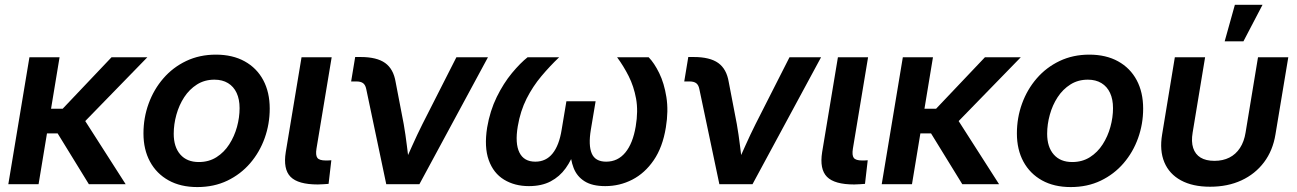

<svg xmlns="http://www.w3.org/2000/svg" viewBox="-20 -758 5335 790"><path d="M225.1 -522.5 138.7 0H14.2L101.1 -522.5ZM586.4 -522.5 281.2 -209H142.6L154.3 -310.5H237.8L439 -522.5ZM345.7 0 213.9 -214.4 313 -287.6 497.1 0Z M792 11.7Q723.1 11.7 673.6 -15.9Q624 -43.5 597.2 -93Q570.3 -142.6 570.3 -209Q570.3 -273.4 591.6 -331.8Q612.8 -390.1 652.1 -435.5Q691.4 -481 746.3 -507.1Q801.3 -533.2 868.2 -533.2Q937 -533.2 986.8 -505.6Q1036.6 -478 1063.2 -428.2Q1089.8 -378.4 1089.8 -311Q1089.8 -248 1069.1 -189.9Q1048.3 -131.8 1009.3 -86.4Q970.2 -41 915.3 -14.6Q860.4 11.7 792 11.7ZM797.9 -91.3Q839.4 -91.3 870.8 -111.3Q902.3 -131.3 923.3 -164.1Q944.3 -196.8 955.1 -235.8Q965.8 -274.9 965.8 -313Q965.8 -349.6 953.6 -375.7Q941.4 -401.9 918.2 -416Q895 -430.2 862.3 -430.2Q821.8 -430.2 790.5 -410.4Q759.3 -390.6 738 -358.2Q716.8 -325.7 705.8 -286.1Q694.8 -246.6 694.8 -207.5Q694.8 -153.3 721.9 -122.3Q749 -91.3 797.9 -91.3Z M1287.6 1Q1206.5 1 1175.5 -30.5Q1144.5 -62 1155.8 -132.3L1220.7 -522.5H1344.7L1282.2 -146.5Q1277.8 -119.1 1285.9 -108.4Q1293.9 -97.7 1320.3 -97.7Q1326.2 -97.7 1332.5 -97.9Q1338.9 -98.1 1343.3 -98.6L1332 -1.5Q1322.3 -1 1311 0Q1299.8 1 1287.6 1Z M1569.3 0 1486.8 -392.1Q1483.4 -408.7 1473.9 -415.8Q1464.4 -422.9 1445.8 -422.9H1424.8L1441.4 -523.4H1463.9Q1530.3 -523.4 1564.7 -498.8Q1599.1 -474.1 1607.9 -420.4L1641.1 -247.6Q1648.9 -202.6 1654.3 -157.5Q1659.7 -112.3 1665.5 -67.4H1635.3Q1655.8 -112.8 1675.8 -157.7Q1695.8 -202.6 1718.3 -247.6L1857.9 -522.5H1987.8L1705.6 0Z M2156.2 7.8Q2097.7 7.8 2054 -18.8Q2010.3 -45.4 1991 -99.1Q1971.7 -152.8 1984.4 -233.4Q1996.1 -302.2 2023.9 -358.9Q2051.8 -415.5 2086.4 -457.3Q2121.1 -499 2150.9 -522.5H2280.8Q2243.2 -486.8 2207.8 -444.8Q2172.4 -402.8 2146.7 -352.1Q2121.1 -301.3 2110.4 -238.3Q2098.6 -168 2117.2 -130.4Q2135.7 -92.8 2182.6 -92.8Q2226.6 -92.8 2253.7 -126.5Q2280.8 -160.2 2291 -224.6L2310.5 -341.3H2430.7L2411.1 -224.6Q2400.4 -160.2 2414.8 -126.5Q2429.2 -92.8 2474.1 -92.8Q2522 -92.8 2553 -130.4Q2584 -168 2595.7 -237.8Q2606.4 -301.3 2597.2 -352.1Q2587.9 -402.8 2566.7 -444.8Q2545.4 -486.8 2519 -522.5H2648.9Q2671.9 -499 2692.4 -457.3Q2712.9 -415.5 2721.9 -358.6Q2731 -301.8 2719.7 -233.4Q2706.5 -152.3 2669.9 -98.9Q2633.3 -45.4 2581.5 -18.8Q2529.8 7.8 2470.2 7.8Q2417 7.8 2385.5 -12Q2354 -31.7 2340.3 -66.7Q2326.7 -101.6 2326.2 -145.5H2347.2Q2332.5 -100.6 2307.6 -65.9Q2282.7 -31.2 2245.6 -11.7Q2208.5 7.8 2156.2 7.8Z M2939.9 0 2857.4 -392.1Q2854 -408.7 2844.5 -415.8Q2835 -422.9 2816.4 -422.9H2795.4L2812 -523.4H2834.5Q2900.9 -523.4 2935.3 -498.8Q2969.7 -474.1 2978.5 -420.4L3011.7 -247.6Q3019.5 -202.6 3024.9 -157.5Q3030.3 -112.3 3036.1 -67.4H3005.9Q3026.4 -112.8 3046.4 -157.7Q3066.4 -202.6 3088.9 -247.6L3228.5 -522.5H3358.4L3076.2 0Z M3494.6 1Q3413.6 1 3382.6 -30.5Q3351.6 -62 3362.8 -132.3L3427.7 -522.5H3551.8L3489.3 -146.5Q3484.9 -119.1 3492.9 -108.4Q3501 -97.7 3527.3 -97.7Q3533.2 -97.7 3539.6 -97.9Q3545.9 -98.1 3550.3 -98.6L3539.1 -1.5Q3529.3 -1 3518.1 0Q3506.8 1 3494.6 1Z M3818.8 -522.5 3732.4 0H3607.9L3694.8 -522.5ZM4180.2 -522.5 3875 -209H3736.3L3748 -310.5H3831.5L4032.7 -522.5ZM3939.5 0 3807.6 -214.4 3906.7 -287.6 4090.8 0Z M4385.7 11.7Q4316.9 11.7 4267.3 -15.9Q4217.8 -43.5 4190.9 -93Q4164.1 -142.6 4164.1 -209Q4164.1 -273.4 4185.3 -331.8Q4206.5 -390.1 4245.8 -435.5Q4285.2 -481 4340.1 -507.1Q4395 -533.2 4461.9 -533.2Q4530.8 -533.2 4580.6 -505.6Q4630.4 -478 4657 -428.2Q4683.6 -378.4 4683.6 -311Q4683.6 -248 4662.8 -189.9Q4642.1 -131.8 4603 -86.4Q4564 -41 4509 -14.6Q4454.1 11.7 4385.7 11.7ZM4391.6 -91.3Q4433.1 -91.3 4464.6 -111.3Q4496.1 -131.3 4517.1 -164.1Q4538.1 -196.8 4548.8 -235.8Q4559.6 -274.9 4559.6 -313Q4559.6 -349.6 4547.4 -375.7Q4535.2 -401.9 4512 -416Q4488.8 -430.2 4456.1 -430.2Q4415.5 -430.2 4384.3 -410.4Q4353 -390.6 4331.8 -358.2Q4310.5 -325.7 4299.6 -286.1Q4288.6 -246.6 4288.6 -207.5Q4288.6 -153.3 4315.7 -122.3Q4342.8 -91.3 4391.6 -91.3Z M4959 10.3Q4887.2 10.3 4839.1 -15.9Q4791 -42 4770.8 -90.3Q4750.5 -138.7 4761.7 -205.1L4814 -522.5H4938.5L4887.2 -212.4Q4880.9 -175.3 4889.4 -149.2Q4897.9 -123 4919.9 -109.6Q4941.9 -96.2 4977.1 -96.2Q5011.7 -96.2 5038.3 -109.6Q5064.9 -123 5082 -149.2Q5099.1 -175.3 5105 -212.4L5156.2 -522.5H5280.8L5228 -205.1Q5217.3 -138.7 5180.9 -90.3Q5144.5 -42 5088.1 -15.9Q5031.7 10.3 4959 10.3ZM5019 -587.9 5061 -738.3H5174.8L5096.2 -587.9Z"/></svg>

Font: Inter 28pt SemiBold
Style: Italic
Weight: 600
Italic angle: -9.3988°
Designer: Rasmus Andersson
Foundry: rsms
Version: Version 4.001;git-66647c0bb